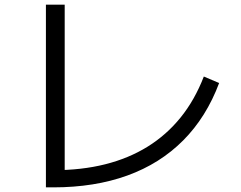

<svg xmlns="http://www.w3.org/2000/svg" viewBox="-20 -784 1040 828"><path d="M178 24V-764H259V4L210 -50Q332 -50 433.5 -75.5Q535 -101 616.5 -151.5Q698 -202 759 -277.5Q820 -353 859 -454L925 -426Q870 -279 770 -178.5Q670 -78 529 -27Q388 24 210 24Z"/></svg>

Font: M PLUS 2 Thin
Style: Regular
Weight: 400
Version: Version 1.001